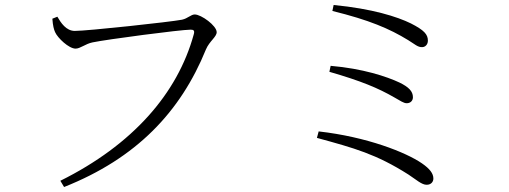

<svg xmlns="http://www.w3.org/2000/svg" viewBox="-20 -735 2040 770"><path d="M280 -611C245 -611 224 -644 210 -668L190 -660C192 -632 196 -617 201 -606C211 -583 256 -540 283 -540C302 -540 322 -559 351 -565C408 -577 705 -616 744 -616C755 -616 762 -614 757 -597C692 -360 512 -154 222 -10L237 15C527 -100 704 -286 806 -537C820 -570 849 -587 849 -606C849 -632 787 -677 761 -677C746 -677 733 -661 710 -656C664 -647 331 -611 280 -611Z M1696 -572C1696 -597 1681 -614 1628 -641C1573 -668 1473 -700 1318 -715L1313 -691C1460 -655 1542 -620 1617 -574C1643 -558 1656 -545 1673 -546C1685 -546 1696 -556 1696 -572ZM1306 -471 1301 -447C1429 -410 1496 -382 1562 -344C1585 -331 1599 -321 1611 -321C1626 -321 1636 -331 1636 -345C1636 -369 1619 -386 1582 -404C1531 -428 1435 -460 1306 -471ZM1258 -208 1251 -182C1401 -141 1489 -117 1618 -35C1650 -14 1671 6 1691 6C1709 6 1718 -6 1718 -19C1718 -39 1704 -58 1672 -80C1608 -124 1452 -186 1258 -208Z"/></svg>

Font: Noto Serif KR Light
Style: Regular
Weight: 300
Designer: Ryoko NISHIZUKA 西塚涼子 (kana & ideographs); Frank Grießhammer (Latin, Greek & Cyrillic); Wenlong ZHANG 张文龙 (bopomofo); San
Foundry: Adobe
Version: Version 2.001;hotconv 1.1.0;makeotfexe 2.6.0